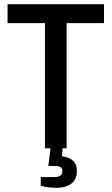

<svg xmlns="http://www.w3.org/2000/svg" viewBox="-20 -706 531 914"><path d="M194 0V-596H16V-686H475V-596H297V0ZM249 188Q229 188 209 185.5Q189 183 174 178V137H238Q258 137 267.5 130Q277 123 277 108Q277 95 268 89.5Q259 84 240 84H210L223 -18H279L275 38Q292 40 308 46.5Q324 53 335 67.5Q346 82 346 107Q346 133 336.5 149Q327 165 312 173.5Q297 182 280.5 185Q264 188 249 188Z"/></svg>

Font: Archivo Condensed Medium
Style: Regular
Weight: 500
Width: 3
Designer: Hector Gatti
Foundry: Omnibus-Type
Version: Version 2.001